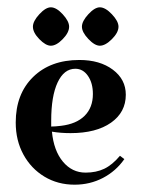

<svg xmlns="http://www.w3.org/2000/svg" viewBox="-20 -496 385 525"><path d="M308 -70 320 -61Q297 -28 261.5 -9.5Q226 9 184 9Q138 9 101.5 -13Q65 -35 44 -73.5Q23 -112 23 -161Q23 -239 70.5 -285.5Q118 -332 197 -332Q253 -332 288.5 -305.5Q324 -279 324 -237Q324 -189 283.5 -160.5Q243 -132 173 -132Q145 -132 122 -136Q127 -84 152 -54Q177 -24 214 -24Q243 -24 265 -34.5Q287 -45 308 -70ZM120 -166V-150Q131 -150 147 -152Q189 -157 211.5 -179.5Q234 -202 234 -239Q234 -269 220.5 -288.5Q207 -308 186 -308Q155 -308 137.5 -270.5Q120 -233 120 -166ZM119 -476Q134 -476 151.5 -457Q169 -438 169 -423Q169 -407 151.5 -389Q134 -371 119 -371Q105 -371 87.5 -389Q70 -407 70 -423Q70 -438 87.5 -457Q105 -476 119 -476ZM253 -476Q268 -476 286 -457Q304 -438 304 -423Q304 -407 286 -389Q268 -371 253 -371Q239 -371 221.5 -389.5Q204 -408 204 -423Q204 -438 221.5 -457Q239 -476 253 -476Z"/></svg>

Font: Katibeh
Style: Regular
Weight: 400
Designer: Arabic design by Kourosh Beigpour, Latin design by Eduardo Tunni, engineering by Lasse Fister
Version: Version 1.000